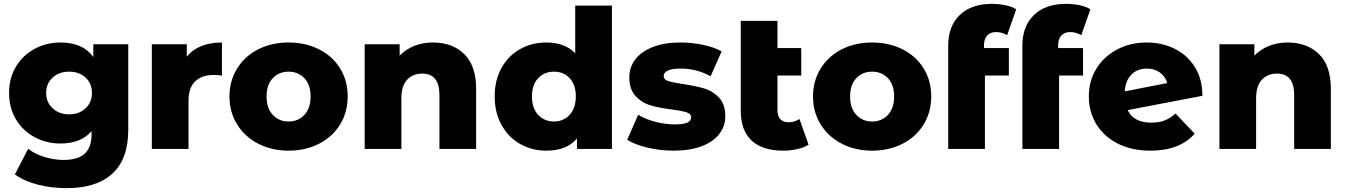

<svg xmlns="http://www.w3.org/2000/svg" viewBox="-20 -771 6968 994"><path d="M644 -542V-99Q644 52 562 127.5Q480 203 326 203Q246 203 176 185Q106 167 57 132L126 -1Q159 26 209.5 41.5Q260 57 309 57Q384 57 419 24Q454 -9 454 -74V-92Q399 -28 293 -28Q221 -28 160 -60.5Q99 -93 63 -152.5Q27 -212 27 -290Q27 -367 63 -426.5Q99 -486 160 -518.5Q221 -551 293 -551Q409 -551 463 -476V-542ZM456 -290Q456 -339 423 -369.5Q390 -400 338 -400Q286 -400 252.5 -369.5Q219 -339 219 -290Q219 -241 253 -210Q287 -179 338 -179Q389 -179 422.5 -210Q456 -241 456 -290Z M1129 -551V-380Q1103 -383 1086 -383Q1025 -383 990.5 -350Q956 -317 956 -249V0H766V-542H947V-477Q976 -514 1022.5 -532.5Q1069 -551 1129 -551Z M1168 -272Q1168 -352 1207.5 -416Q1247 -480 1316.5 -515.5Q1386 -551 1474 -551Q1562 -551 1632 -515.5Q1702 -480 1741 -416.5Q1780 -353 1780 -272Q1780 -191 1741 -127Q1702 -63 1632 -27Q1562 9 1474 9Q1387 9 1317 -27Q1247 -63 1207.5 -127Q1168 -191 1168 -272ZM1588 -272Q1588 -332 1556 -366Q1524 -400 1474 -400Q1424 -400 1392 -366Q1360 -332 1360 -272Q1360 -211 1392 -176.5Q1424 -142 1474 -142Q1524 -142 1556 -176.5Q1588 -211 1588 -272Z M2445 -310V0H2255V-279Q2255 -390 2166 -390Q2117 -390 2087.5 -358Q2058 -326 2058 -262V0H1868V-542H2049V-483Q2081 -516 2125 -533.5Q2169 -551 2221 -551Q2322 -551 2383.5 -491Q2445 -431 2445 -310Z M3148 -742V0H2967V-54Q2914 9 2808 9Q2734 9 2673 -25.5Q2612 -60 2576.5 -124Q2541 -188 2541 -272Q2541 -356 2576.5 -419.5Q2612 -483 2673 -517Q2734 -551 2808 -551Q2905 -551 2958 -495V-742ZM2961 -272Q2961 -332 2929.5 -366Q2898 -400 2848 -400Q2798 -400 2766 -366Q2734 -332 2734 -272Q2734 -211 2766 -176.5Q2798 -142 2848 -142Q2897 -142 2929 -176.5Q2961 -211 2961 -272Z M3227 -47 3284 -177Q3321 -154 3372 -140.5Q3423 -127 3473 -127Q3519 -127 3538.5 -136.5Q3558 -146 3558 -164Q3558 -182 3534.5 -189.5Q3511 -197 3460 -204Q3395 -212 3349.5 -225Q3304 -238 3271 -273Q3238 -308 3238 -371Q3238 -423 3269 -463.5Q3300 -504 3359.5 -527.5Q3419 -551 3502 -551Q3561 -551 3619 -539Q3677 -527 3716 -505L3659 -376Q3587 -416 3503 -416Q3458 -416 3437 -405.5Q3416 -395 3416 -378Q3416 -359 3439 -351.5Q3462 -344 3515 -336Q3582 -326 3626 -313Q3670 -300 3702.5 -265.5Q3735 -231 3735 -169Q3735 -118 3704 -77.5Q3673 -37 3612.5 -14Q3552 9 3467 9Q3399 9 3333 -6.5Q3267 -22 3227 -47Z M4166 -22Q4142 -7 4107.5 1Q4073 9 4034 9Q3928 9 3871.5 -43Q3815 -95 3815 -198V-663H4005V-522H4128V-380H4005V-200Q4005 -170 4020 -154Q4035 -138 4061 -138Q4094 -138 4119 -155Z M4189 -272Q4189 -352 4228.5 -416Q4268 -480 4337.5 -515.5Q4407 -551 4495 -551Q4583 -551 4653 -515.5Q4723 -480 4762 -416.5Q4801 -353 4801 -272Q4801 -191 4762 -127Q4723 -63 4653 -27Q4583 9 4495 9Q4408 9 4338 -27Q4268 -63 4228.5 -127Q4189 -191 4189 -272ZM4609 -272Q4609 -332 4577 -366Q4545 -400 4495 -400Q4445 -400 4413 -366Q4381 -332 4381 -272Q4381 -211 4413 -176.5Q4445 -142 4495 -142Q4545 -142 4577 -176.5Q4609 -211 4609 -272Z M5074 -522H5203V-380H5079V0H4889V-536Q4889 -635 4948.5 -693Q5008 -751 5115 -751Q5151 -751 5185 -744Q5219 -737 5241 -723L5194 -589Q5166 -605 5137 -605Q5107 -605 5090.5 -587Q5074 -569 5074 -534Z M5458 -522H5587V-380H5463V0H5273V-536Q5273 -635 5332.5 -693Q5392 -751 5499 -751Q5535 -751 5569 -744Q5603 -737 5625 -723L5578 -589Q5550 -605 5521 -605Q5491 -605 5474.5 -587Q5458 -569 5458 -534Z M6066 -183 6165 -79Q6088 9 5935 9Q5840 9 5768 -27Q5696 -63 5656.5 -127Q5617 -191 5617 -272Q5617 -352 5656 -415.5Q5695 -479 5763.5 -515Q5832 -551 5917 -551Q5996 -551 6061.5 -518.5Q6127 -486 6166 -423.5Q6205 -361 6205 -275L5818 -201Q5849 -136 5941 -136Q5980 -136 6008.5 -147Q6037 -158 6066 -183ZM5803 -298 6023 -341Q6013 -375 5985 -395.5Q5957 -416 5918 -416Q5869 -416 5838 -385.5Q5807 -355 5803 -298Z M6870 -310V0H6680V-279Q6680 -390 6591 -390Q6542 -390 6512.5 -358Q6483 -326 6483 -262V0H6293V-542H6474V-483Q6506 -516 6550 -533.5Q6594 -551 6646 -551Q6747 -551 6808.5 -491Q6870 -431 6870 -310Z"/></svg>

Font: Montserrat Alternates ExtraBold
Style: Regular
Weight: 800
Designer: Julieta Ulanovsky
Foundry: Julieta Ulanovsky
Version: Version 7.200